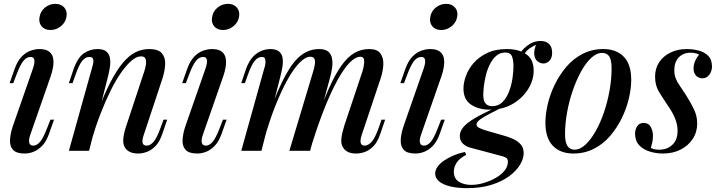

<svg xmlns="http://www.w3.org/2000/svg" viewBox="-20 -784 3733 998"><path d="M185 -692Q189 -724 213 -744Q237 -764 268 -764Q297 -764 313.5 -745.5Q330 -727 326 -700Q322 -669 297.5 -648.5Q273 -628 242 -628Q213 -628 197 -646.5Q181 -665 185 -692ZM152 -430Q171 -488 139 -488Q117 -488 100 -465.5Q83 -443 65 -394L49 -352H30L56 -426Q71 -467 92 -489Q113 -511 137.5 -520Q162 -529 185 -529Q218 -529 235 -516Q252 -503 256 -482Q260 -461 256 -436.5Q252 -412 244 -389L138 -85Q128 -57 132 -42Q136 -27 153 -27Q171 -27 188 -46.5Q205 -66 226 -121L242 -162H261L235 -89Q221 -49 200 -27Q179 -5 155.5 4.5Q132 14 108 14Q65 14 47.5 -5.5Q30 -25 32 -58.5Q34 -92 48 -132Z M443 0H338L458 -430Q462 -443 464.5 -456.5Q467 -470 463 -479Q459 -488 444 -488Q424 -488 407.5 -468Q391 -448 372 -394L357 -352H338L363 -426Q385 -487 417.5 -508Q450 -529 486 -529Q518 -529 533 -516Q548 -503 551.5 -482.5Q555 -462 551.5 -437.5Q548 -413 542 -389ZM484 -195Q520 -291 553.5 -355.5Q587 -420 619 -458Q651 -496 684.5 -512.5Q718 -529 755 -529Q803 -529 821.5 -507Q840 -485 838.5 -450.5Q837 -416 825 -378L728 -85Q718 -58 721 -42.5Q724 -27 743 -27Q760 -27 777.5 -46Q795 -65 815 -121L830 -162H849L824 -89Q810 -47 788.5 -25Q767 -3 743.5 5.5Q720 14 698 14Q673 14 656 6Q639 -2 630 -16Q618 -35 621 -64.5Q624 -94 637 -132L730 -413Q735 -428 738 -446Q741 -464 737 -477.5Q733 -491 712 -491Q690 -491 664 -469Q638 -447 609.5 -406.5Q581 -366 554 -311Q527 -256 502 -191.5Q477 -127 456 -55Z M1082 -692Q1086 -724 1110 -744Q1134 -764 1165 -764Q1194 -764 1210.5 -745.5Q1227 -727 1223 -700Q1219 -669 1194.5 -648.5Q1170 -628 1139 -628Q1110 -628 1094 -646.5Q1078 -665 1082 -692ZM1049 -430Q1068 -488 1036 -488Q1014 -488 997 -465.5Q980 -443 962 -394L946 -352H927L953 -426Q968 -467 989 -489Q1010 -511 1034.5 -520Q1059 -529 1082 -529Q1115 -529 1132 -516Q1149 -503 1153 -482Q1157 -461 1153 -436.5Q1149 -412 1141 -389L1035 -85Q1025 -57 1029 -42Q1033 -27 1050 -27Q1068 -27 1085 -46.5Q1102 -66 1123 -121L1139 -162H1158L1132 -89Q1118 -49 1097 -27Q1076 -5 1052.5 4.5Q1029 14 1005 14Q962 14 944.5 -5.5Q927 -25 929 -58.5Q931 -92 945 -132Z M1339 0H1234L1354 -430Q1358 -440 1359.5 -453.5Q1361 -467 1358 -477.5Q1355 -488 1341 -488Q1320 -488 1303 -466.5Q1286 -445 1268 -394L1253 -352H1234L1259 -426Q1274 -467 1295 -489Q1316 -511 1339.5 -520Q1363 -529 1385 -529Q1416 -529 1431 -516Q1446 -503 1449 -481.5Q1452 -460 1448 -436Q1444 -412 1438 -389ZM1608 -413Q1614 -433 1616.5 -450Q1619 -467 1614.5 -478Q1610 -489 1593 -489Q1567 -489 1536 -457Q1505 -425 1473 -367Q1441 -309 1410.5 -232Q1380 -155 1355 -65L1379 -195Q1424 -319 1464 -392.5Q1504 -466 1546 -497.5Q1588 -529 1638 -529Q1671 -529 1686.5 -515.5Q1702 -502 1706 -479.5Q1710 -457 1706 -430.5Q1702 -404 1695 -378L1592 0H1484ZM1864 -413Q1873 -442 1873 -465.5Q1873 -489 1854 -489Q1827 -489 1797 -458Q1767 -427 1734.5 -368Q1702 -309 1669 -227Q1636 -145 1604 -43L1620 -147Q1658 -254 1691 -327.5Q1724 -401 1756.5 -445.5Q1789 -490 1823.5 -509.5Q1858 -529 1899 -529Q1941 -529 1957.5 -506Q1974 -483 1972.5 -449Q1971 -415 1959 -378L1861 -85Q1851 -55 1855 -41Q1859 -27 1876 -27Q1893 -27 1911 -46Q1929 -65 1949 -121L1963 -162H1982L1957 -89Q1943 -47 1922 -25Q1901 -3 1877.5 5.5Q1854 14 1832 14Q1805 14 1789 6Q1773 -2 1764 -16Q1751 -35 1754.5 -64.5Q1758 -94 1770 -132Z M2216 -692Q2220 -724 2244 -744Q2268 -764 2299 -764Q2328 -764 2344.5 -745.5Q2361 -727 2357 -700Q2353 -669 2328.5 -648.5Q2304 -628 2273 -628Q2244 -628 2228 -646.5Q2212 -665 2216 -692ZM2183 -430Q2202 -488 2170 -488Q2148 -488 2131 -465.5Q2114 -443 2096 -394L2080 -352H2061L2087 -426Q2102 -467 2123 -489Q2144 -511 2168.5 -520Q2193 -529 2216 -529Q2249 -529 2266 -516Q2283 -503 2287 -482Q2291 -461 2287 -436.5Q2283 -412 2275 -389L2169 -85Q2159 -57 2163 -42Q2167 -27 2184 -27Q2202 -27 2219 -46.5Q2236 -66 2257 -121L2273 -162H2292L2266 -89Q2252 -49 2231 -27Q2210 -5 2186.5 4.5Q2163 14 2139 14Q2096 14 2078.5 -5.5Q2061 -25 2063 -58.5Q2065 -92 2079 -132Z M2558 -225 2590 -226Q2553 -207 2523 -191.5Q2493 -176 2475 -162.5Q2457 -149 2457 -137Q2457 -127 2470.5 -119.5Q2484 -112 2512 -104L2589 -82Q2620 -74 2645.5 -62.5Q2671 -51 2686.5 -33.5Q2702 -16 2702 12Q2702 41 2683 72.5Q2664 104 2627 131.5Q2590 159 2535 176.5Q2480 194 2408 194Q2356 194 2318.5 184.5Q2281 175 2261.5 158Q2242 141 2242 118Q2242 101 2253.5 84Q2265 67 2285.5 52.5Q2306 38 2334.5 25.5Q2363 13 2397 6L2403 21Q2367 40 2353 62.5Q2339 85 2339 108Q2339 144 2365 160.5Q2391 177 2430 177Q2461 177 2494.5 167Q2528 157 2557 140.5Q2586 124 2603 102.5Q2620 81 2620 57Q2620 41 2609 35Q2598 29 2576 24L2426 -16Q2402 -22 2386 -37.5Q2370 -53 2370 -78Q2370 -100 2387.5 -122Q2405 -144 2446 -168.5Q2487 -193 2558 -225ZM2607 -511Q2579 -511 2559.5 -494Q2540 -477 2526.5 -450Q2513 -423 2505.5 -392.5Q2498 -362 2495 -335Q2492 -308 2492 -291Q2492 -259 2504.5 -245.5Q2517 -232 2538 -232Q2571 -232 2592.5 -254Q2614 -276 2626.5 -309.5Q2639 -343 2644 -378Q2649 -413 2649 -440Q2649 -472 2641 -491.5Q2633 -511 2607 -511ZM2615 -529Q2676 -529 2715 -502.5Q2754 -476 2754 -416Q2754 -368 2725.5 -321.5Q2697 -275 2646 -244.5Q2595 -214 2525 -214Q2467 -214 2428 -240.5Q2389 -267 2389 -324Q2389 -353 2401.5 -388.5Q2414 -424 2441 -455.5Q2468 -487 2511 -508Q2554 -529 2615 -529ZM2689 -477 2670 -484Q2685 -519 2718.5 -545Q2752 -571 2790 -571Q2818 -571 2834 -555.5Q2850 -540 2850 -510Q2850 -482 2836 -468Q2822 -454 2805 -454Q2789 -454 2774.5 -465Q2760 -476 2757 -500Q2754 -524 2770 -560L2781 -557Q2740 -541 2722 -523.5Q2704 -506 2689 -477Z M3110 -509Q3081 -509 3053 -483Q3025 -457 3000.5 -412.5Q2976 -368 2957 -313Q2938 -258 2927.5 -199Q2917 -140 2917 -87Q2917 -45 2929.5 -25.5Q2942 -6 2966 -6Q2995 -6 3023 -32Q3051 -58 3076 -102Q3101 -146 3119.5 -200.5Q3138 -255 3148.5 -314Q3159 -373 3159 -428Q3159 -472 3147 -490.5Q3135 -509 3110 -509ZM2815 -146Q2815 -190 2827 -242Q2839 -294 2864 -345Q2889 -396 2924.5 -437.5Q2960 -479 3008.5 -504Q3057 -529 3116 -529Q3183 -529 3222 -489.5Q3261 -450 3261 -369Q3261 -325 3249 -273Q3237 -221 3212 -170Q3187 -119 3151.5 -77.5Q3116 -36 3067.5 -11Q3019 14 2960 14Q2893 14 2854 -26Q2815 -66 2815 -146Z M3363 -15Q3371 -11 3380.5 -8.5Q3390 -6 3407 -6Q3448 -6 3475 -31.5Q3502 -57 3502 -104Q3502 -135 3489.5 -167Q3477 -199 3449 -239Q3426 -273 3405.5 -306.5Q3385 -340 3385 -385Q3385 -428 3406 -460Q3427 -492 3464.5 -510.5Q3502 -529 3549 -529Q3580 -529 3610.5 -521.5Q3641 -514 3661 -494Q3681 -474 3681 -436Q3681 -425 3675.5 -411Q3670 -397 3659 -387Q3648 -377 3630 -377Q3611 -377 3598 -391Q3585 -405 3585 -427Q3585 -448 3593 -466.5Q3601 -485 3614 -500Q3597 -510 3569 -510Q3532 -510 3508.5 -486Q3485 -462 3485 -419Q3485 -396 3492 -377.5Q3499 -359 3513 -339Q3527 -319 3545 -291Q3571 -250 3587.5 -215Q3604 -180 3604 -142Q3604 -97 3580.5 -61.5Q3557 -26 3517 -6Q3477 14 3426 14Q3390 14 3356.5 3.5Q3323 -7 3302 -29.5Q3281 -52 3281 -91Q3281 -109 3291.5 -127Q3302 -145 3326 -145Q3351 -145 3362.5 -124.5Q3374 -104 3374 -77Q3374 -57 3370 -42Q3366 -27 3363 -15Z"/></svg>

Font: Playfair Display Medium
Style: Italic
Weight: 500
Italic angle: -14°
Designer: Claus Eggers Sørensen
Foundry: Claus Eggers Sørensen
Version: Version 1.203